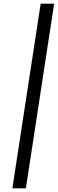

<svg xmlns="http://www.w3.org/2000/svg" viewBox="-20 -805 313 1039"><path d="M200 -785H273L120 214H47Z"/></svg>

Font: Jost*
Style: Italic
Weight: 400
Italic angle: -10°
Version: Version 3.7